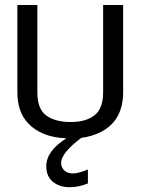

<svg xmlns="http://www.w3.org/2000/svg" viewBox="-20 -556 577 788"><path d="M279.8 155.8Q301.8 155.8 340.8 139.6V196.8Q303.7 212.4 263.7 212.4Q223.6 211.9 196.3 189.5Q169.9 167 169.9 126.5Q169.9 63.5 252.4 11.7Q149.4 7.8 94.7 -50.8Q50.8 -97.7 51.3 -178.7V-535.6H133.3V-177.7Q133.3 -107.9 170.4 -81.5Q207.5 -55.2 270 -55.2Q333 -55.2 368.2 -83Q403.3 -110.8 403.3 -177.7V-535.6H485.4V-178.7Q485.4 -61 394.5 -14.6Q357.9 3.9 313.5 9.8Q231 71.8 231 112.3Q230.5 130.9 244.1 143.6Q257.8 156.2 279.8 155.8Z"/></svg>

Font: Oxygen-Regular
Style: Regular
Weight: 400
Designer: Vernon Adams
Foundry: Vernon Adams
Version: Version Release 0.2.3 webfont; ttfautohint (v0.93.3-1d66) -l